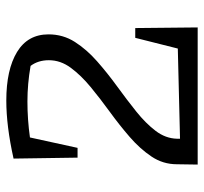

<svg xmlns="http://www.w3.org/2000/svg" viewBox="-39 -608 647 609"><g transform="rotate(-90 284.5 -303.5)"><path d="M67 0 68 -66Q68 -110 92.5 -146.5Q117 -183 154.5 -215.5Q192 -248 234 -278.5Q276 -309 313 -339.5Q350 -370 374 -402.5Q398 -435 398 -472Q398 -506 380 -530Q323 -540 267 -540Q210 -540 153 -532L120 -381H89L86 -584Q189 -607 270 -607Q368 -607 424 -573Q480 -539 480 -473Q480 -427 456 -389.5Q432 -352 394.5 -319Q357 -286 315 -255.5Q273 -225 235.5 -195Q198 -165 174 -133.5Q150 -102 149 -66V-56L435 -63L469 -198H500L502 0Z"/></g></svg>

Font: Piazzolla SC
Style: Regular
Weight: 400
Designer: Juan Pablo del Peral
Foundry: Huerta Tipografica
Version: Version 1.330